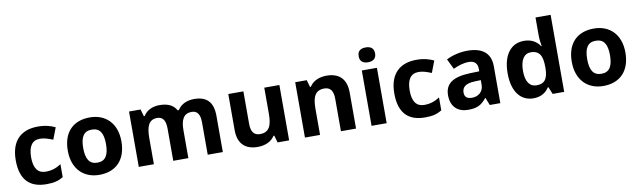

<svg xmlns="http://www.w3.org/2000/svg" viewBox="-44 -1400 6191 1865"><g transform="rotate(-10 3052.0 -468.0)"><path d="M300 -83C376 -83 420 -95 466 -124V-251C420 -221 375 -204 313 -204C239 -204 197 -255 197 -364C197 -474 235 -529 313 -529C353 -529 392 -516 439 -497L483 -612C442 -632 388 -649 313 -649C154 -649 45 -563 45 -363C45 -169 137 -83 300 -83Z M1088 -367C1088 -548 978 -649 825 -649C660 -649 559 -548 559 -367C559 -185 669 -83 822 -83C986 -83 1088 -185 1088 -367ZM711 -367C711 -475 744 -529 823 -529C903 -529 936 -475 936 -367C936 -259 903 -203 824 -203C744 -203 711 -259 711 -367Z M1852 -649C1789 -649 1724 -625 1691 -569H1678C1648 -624 1592 -649 1512 -649C1449 -649 1386 -625 1353 -569H1345L1325 -639H1211V-93H1360V-350C1360 -466 1386 -530 1469 -530C1525 -530 1551 -490 1551 -412V-93H1700V-367C1700 -472 1730 -530 1809 -530C1865 -530 1891 -490 1891 -412V-93H2040V-449C2040 -589 1976 -649 1852 -649Z M2694 -639H2545V-382C2545 -266 2518 -202 2427 -202C2366 -202 2339 -242 2339 -320V-639H2190V-283C2190 -143 2267 -83 2384 -83C2452 -83 2517 -107 2552 -163H2560L2580 -93H2694Z M3160 -649C3092 -649 3027 -625 2992 -569H2984L2964 -639H2850V-93H2999V-350C2999 -466 3026 -530 3117 -530C3178 -530 3205 -490 3205 -412V-93H3354V-449C3354 -589 3277 -649 3160 -649Z M3582 -853C3537 -853 3501 -836 3501 -780C3501 -725 3537 -707 3582 -707C3626 -707 3663 -725 3663 -780C3663 -836 3626 -853 3582 -853ZM3656 -639H3507V-93H3656Z M4034 -83C4110 -83 4154 -95 4200 -124V-251C4154 -221 4109 -204 4047 -204C3973 -204 3931 -255 3931 -364C3931 -474 3969 -529 4047 -529C4087 -529 4126 -516 4173 -497L4217 -612C4176 -632 4122 -649 4047 -649C3888 -649 3779 -563 3779 -363C3779 -169 3871 -83 4034 -83Z M4550 -650C4473 -650 4399 -631 4341 -601L4390 -500C4441 -523 4491 -540 4544 -540C4597 -540 4629 -514 4629 -457V-433L4534 -430C4371 -424 4290 -372 4290 -256C4290 -138 4362 -83 4459 -83C4550 -83 4593 -108 4640 -167H4644L4673 -93H4777V-457C4777 -587 4696 -650 4550 -650ZM4571 -344 4629 -346V-301C4629 -231 4579 -192 4515 -192C4472 -192 4443 -209 4443 -255C4443 -307 4475 -341 4571 -344Z M5103 -83C5182 -83 5229 -119 5258 -164H5264L5293 -93H5407V-853H5258V-678C5258 -635 5265 -590 5269 -569H5264C5234 -614 5185 -649 5107 -649C4982 -649 4897 -552 4897 -365C4897 -180 4981 -83 5103 -83ZM5155 -202C5087 -202 5048 -256 5048 -363C5048 -470 5087 -528 5153 -528C5241 -528 5268 -470 5268 -364V-348C5266 -250 5237 -202 5155 -202Z M6059 -367C6059 -548 5949 -649 5796 -649C5631 -649 5530 -548 5530 -367C5530 -185 5640 -83 5793 -83C5957 -83 6059 -185 6059 -367ZM5682 -367C5682 -475 5715 -529 5794 -529C5874 -529 5907 -475 5907 -367C5907 -259 5874 -203 5795 -203C5715 -203 5682 -259 5682 -367Z"/></g></svg>

Font: Noto Sans Telugu UI
Style: Bold
Weight: 700
Designer: Jelle Bosma - Monotype Design Team
Foundry: Monotype Imaging Inc.
Version: Version 2.005